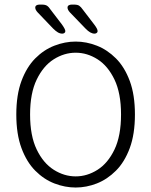

<svg xmlns="http://www.w3.org/2000/svg" viewBox="-20 -806 659 836"><path d="M309.5 10.5Q263 10.5 217 -7.2Q171 -25 133.5 -62.8Q96 -100.5 73.5 -161.2Q51 -222 51 -307.5Q51 -393 73.5 -453.5Q96 -514 133.5 -551.8Q171 -589.5 217 -607.2Q263 -625 309.5 -625Q356 -625 401.5 -607.2Q447 -589.5 484.8 -551.8Q522.5 -514 545 -453.5Q567.5 -393 567.5 -307.5Q567.5 -222 545 -161.2Q522.5 -100.5 484.8 -62.8Q447 -25 401.5 -7.2Q356 10.5 309.5 10.5ZM309.5 -38Q359.5 -38 404.8 -66.8Q450 -95.5 478.5 -155Q507 -214.5 507 -307.5Q507 -400 478.5 -459.5Q450 -519 404.8 -547.8Q359.5 -576.5 309.5 -576.5Q259.5 -576.5 214 -547.8Q168.5 -519 139.8 -459.5Q111 -400 111 -307.5Q111 -214.5 139.8 -155Q168.5 -95.5 214 -66.8Q259.5 -38 309.5 -38ZM251.5 -659.5Q241.5 -659.5 232 -665Q222.5 -670.5 211 -682L144 -752Q138 -758.5 135.8 -763.5Q133.5 -768.5 133.5 -773Q133.5 -779.5 138.8 -782.8Q144 -786 152 -786H162.5Q177 -786 184.8 -781Q192.5 -776 201 -763L250 -699Q264.5 -678.5 264.5 -670.5Q264.5 -665 260.2 -662.2Q256 -659.5 251.5 -659.5ZM392 -659.5Q382.5 -659.5 372.8 -665Q363 -670.5 352 -682L284.5 -752Q274 -763.5 274 -773Q274 -779.5 279.2 -782.8Q284.5 -786 292 -786H302.5Q317.5 -786 325 -781Q332.5 -776 341.5 -763L390.5 -699Q398 -689 401.5 -682.2Q405 -675.5 405 -670.5Q405 -665 400.5 -662.2Q396 -659.5 392 -659.5Z"/></svg>

Font: Sono Monospace Light
Style: Regular
Weight: 300
Version: Version 2.112